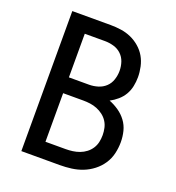

<svg xmlns="http://www.w3.org/2000/svg" viewBox="-133 -841 866 947"><g transform="rotate(20 300.0 -367.5)"><path d="M85 0V-735H287Q314 -735 341.5 -731Q369 -727 394 -716Q419 -705 440.5 -686.5Q462 -668 475.5 -644.5Q489 -621 495 -593.5Q501 -566 501 -539Q501 -515 496 -491Q491 -467 479 -446.5Q467 -426 448.5 -410Q430 -394 409 -383Q435 -373 459 -356.5Q483 -340 500 -317Q517 -294 524 -266Q531 -238 531 -209Q531 -179 524 -149Q517 -119 500 -93.5Q483 -68 458.5 -49Q434 -30 406 -19Q378 -8 347.5 -4Q317 0 287 0ZM181 -422H287Q310 -422 333 -429Q356 -436 373 -452Q390 -468 397.5 -491Q405 -514 405 -537Q405 -561 397.5 -583.5Q390 -606 373 -622Q356 -638 333 -644.5Q310 -651 287 -651H181ZM181 -84H287Q305 -84 323.5 -86.5Q342 -89 359.5 -95.5Q377 -102 392 -113.5Q407 -125 417 -140.5Q427 -156 431 -174Q435 -192 435 -211Q435 -229 431 -247.5Q427 -266 417 -281.5Q407 -297 392 -308.5Q377 -320 359.5 -327Q342 -334 323.5 -336.5Q305 -339 287 -339H181Z"/></g></svg>

Font: Iosevka Medium Extended
Style: Regular
Weight: 500
Width: 7
Monospace: yes
Designer: Belleve Invis
Foundry: Belleve Invis
Version: Version 32.5.0; ttfautohint (v1.8.4)